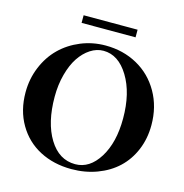

<svg xmlns="http://www.w3.org/2000/svg" viewBox="-117 -911 988 1032"><g transform="rotate(15 377.0 -395.0)"><path d="M221.7 -760.3V-802.7H522V-760.3ZM371.6 13.2Q272.9 13.2 195.1 -27.3Q117.2 -67.9 72.3 -144.8Q27.3 -221.7 27.3 -322.3Q27.3 -397.5 54.9 -463.9Q82.5 -530.3 129.9 -576.7Q177.2 -623 241.9 -649.7Q306.6 -676.3 378.9 -676.3Q476.6 -676.3 555.7 -632.6Q634.8 -588.9 680.7 -508.5Q726.6 -428.2 726.6 -326.2Q726.6 -251 700 -187.5Q673.3 -124 626.5 -80.1Q579.6 -36.1 513.7 -11.5Q447.8 13.2 371.6 13.2ZM384.3 -17.6Q464.4 -17.6 517.3 -102.5Q570.3 -187.5 570.3 -321.3Q570.3 -462.9 514.4 -554.4Q458.5 -646 375 -646Q337.4 -646 302.7 -623.5Q268.1 -601.1 241.9 -561.8Q215.8 -522.5 200.2 -464.6Q184.6 -406.7 184.6 -340.3Q184.6 -195.8 239.3 -106.7Q293.9 -17.6 384.3 -17.6Z"/></g></svg>

Font: Elstob 14pt SemiBold
Style: Regular
Weight: 600
Designer: Peter S. Baker
Version: Version 1.015